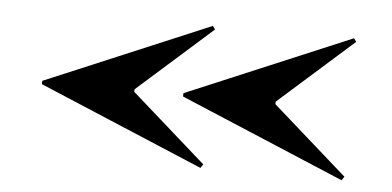

<svg xmlns="http://www.w3.org/2000/svg" viewBox="-35 -539 936 458"><g transform="rotate(5 433.0 -310.0)"><path d="M458 -480 464 -472 285 -313V-307L464 -149L458 -140L64 -306V-314ZM796 -480 802 -472 623 -313V-307L802 -149L796 -140L402 -306V-314Z"/></g></svg>

Font: Kalnia Expanded SemiBold
Style: Regular
Weight: 600
Width: 7
Designer: Frida Medrano
Foundry: Frida Medrano
Version: Version 1.105